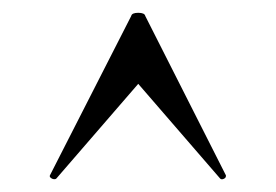

<svg xmlns="http://www.w3.org/2000/svg" viewBox="-20 -493 432 300"><path d="M333 -218Q333 -215 329.5 -213.5Q326 -212 324 -214L196 -362L68 -214Q67 -213 65 -213Q62 -213 59.5 -215Q57 -217 58 -219L185 -468Q186 -473 196 -473Q206 -473 207 -468L333 -219Z"/></svg>

Font: Cormorant Unicase SemiBold
Style: Regular
Weight: 600
Designer: Christian Thalmann (Catharsis Fonts)
Foundry: Catharsis Fonts
Version: Version 4.000